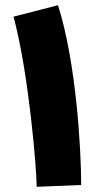

<svg xmlns="http://www.w3.org/2000/svg" viewBox="-20 -711 379 738"><path d="M292 0C292 -138 273 -470 203 -691L32 -647C91 -428 121 -58 121 7Z"/></svg>

Font: Noto Sans Arabic UI Cn Bk
Style: Regular
Weight: 900
Width: 3
Designer: Monotype Design Team, Nadine Chahine and Nizar Qandah
Foundry: Monotype Imaging Inc.
Version: Version 2.010